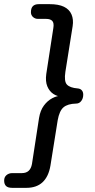

<svg xmlns="http://www.w3.org/2000/svg" viewBox="-78 -725 459 925"><path d="M-19 180Q-40 180 -49 171Q-58 162 -58 145Q-58 128 -46.5 118.5Q-35 109 -19 109H27Q48 109 60 98Q72 87 76 65L110 -156Q116 -193 133.5 -216.5Q151 -240 174 -252Q197 -264 218 -264V-260Q198 -260 179 -272.5Q160 -285 150 -309Q140 -333 145 -369L179 -590Q183 -614 174 -624Q165 -634 144 -634H105Q91 -634 81 -643Q71 -652 71 -666Q71 -686 80.5 -695.5Q90 -705 109 -705H161Q204 -705 230 -692.5Q256 -680 266.5 -655.5Q277 -631 272 -599L237 -379Q230 -333 244.5 -317.5Q259 -302 296 -299Q309 -298 316 -290Q323 -282 323 -269Q323 -251 313.5 -238.5Q304 -226 289 -226Q248 -225 228 -208Q208 -191 200 -146L165 73Q156 126 127 153Q98 180 49 180Z"/></svg>

Font: Nunito Medium
Style: Italic
Weight: 500
Designer: Vernon Adams
Foundry: Vernon Adams
Version: Version 3.601